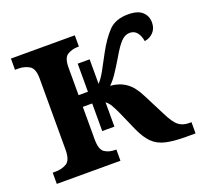

<svg xmlns="http://www.w3.org/2000/svg" viewBox="-100 -656 814 771"><g transform="rotate(-20 307.0 -271.0)"><path d="M18 0V-48H30Q57 -48 77.5 -60Q98 -72 98 -117V-422Q98 -464 77.5 -476Q57 -488 31 -488H17V-536H290V-488H285Q261 -488 241.5 -476.5Q222 -465 222 -424V-305H262V-425H313V-320Q328 -336 343 -363Q358 -390 378 -428Q406 -480 435.5 -511Q465 -542 519 -542Q561 -542 580 -524Q599 -506 599 -479Q599 -453 583.5 -437Q568 -421 546 -418Q543 -440 531.5 -455Q520 -470 500 -470Q480 -470 463 -452.5Q446 -435 423 -395Q399 -355 384 -333Q369 -311 354 -297Q393 -294 421 -274Q449 -254 470 -211L517 -119Q538 -76 556 -62Q574 -48 600 -48H611V0H570Q517 0 483.5 -8Q450 -16 428.5 -37.5Q407 -59 389 -99L351 -185Q342 -204 334 -218Q326 -232 314 -241V-137H262V-255H222V-116Q222 -72 240.5 -60Q259 -48 284 -48H290V0Z"/></g></svg>

Font: Noto Serif SemiCondensed SemiBold
Style: Regular
Weight: 600
Width: 4
Designer: Monotype Design Team
Foundry: Monotype Imaging Inc.
Version: Version 2.013; ttfautohint (v1.8.4.7-5d5b)